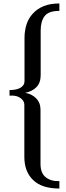

<svg xmlns="http://www.w3.org/2000/svg" viewBox="-20 -880 381 1113"><path d="M324.2 169.9Q276.4 171.9 245.6 147.9Q214.8 124 214.8 69.8V-244.1Q214.8 -284.7 189 -310.5Q163.6 -335.9 126 -341.8Q167 -350.1 191.4 -375Q215.8 -400.4 215.8 -444.8V-703.1Q215.8 -755.9 238.3 -786.1Q260.7 -816.9 324.2 -816.9V-859.9Q271.5 -859.9 233.9 -844.7Q196.3 -829.6 170.9 -801.8Q145 -773.9 133.8 -738.3Q122.1 -701.7 122.1 -660.2V-412.1Q122.1 -396 114.7 -385.7Q106.9 -375 94.7 -369.1Q80.1 -362.3 66.4 -360.4Q49.3 -357.9 35.2 -357.9V-325.2Q48.3 -327.1 65.4 -324.7Q80.1 -322.8 92.8 -315.4Q105 -308.6 112.8 -297.9Q121.1 -286.6 121.1 -271V28.8Q121.1 115.2 172.4 164.1Q223.1 212.9 324.2 212.9Z"/></svg>

Font: SimahzazaarabicW05-Regular
Style: Regular
Weight: 400
Designer: Ahmed zaza
Foundry: Ahmed zaza
Version: Version 1.001